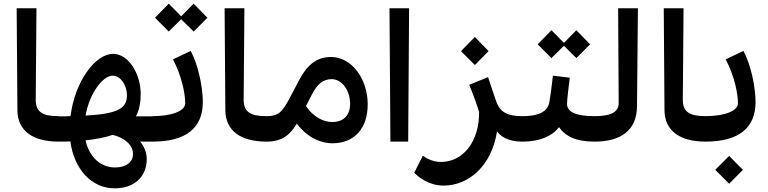

<svg xmlns="http://www.w3.org/2000/svg" viewBox="-20 -773 4192 1048"><path d="M299 0 318 -12V-127L299 -139C212 -139 175 -162 175 -228L179 -728H71L75 -171C76 -59 159 0 299 0Z M607 255C713 255 781 191 781 95C781 60 767 26 745 0H814L833 -12V-126L814 -138H722C740 -172 748 -212 748 -259C748 -370 682 -479 597 -479C502 -479 389 -332 365 -139C344 -138 322 -138 299 -138L280 -126V-12L299 0C322 0 343 0 364 -1C384 147 476 255 607 255ZM447 -142C469 -268 544 -360 594 -360C638 -360 673 -308 673 -254C673 -185 631 -152 447 -142ZM447 -7C506 -13 555 -23 595 -37C663 -20 706 20 706 68C706 110 671 141 608 141C530 141 467 85 447 -7Z M813 0C994 0 1087 -73 1087 -216C1087 -295 1063 -417 1021 -495L924 -449C971 -360 991 -264 991 -209C991 -168 919 -139 813 -139L795 -127V-12ZM826 -676 901 -601 969 -668 1037 -601 1112 -676 1037 -753 969 -684 901 -753Z M1434 0 1453 -12V-127L1434 -139C1347 -139 1310 -162 1310 -228L1314 -728H1206L1210 -171C1211 -59 1294 0 1434 0Z M1415 -12 1435 0C1522 0 1564 -39 1600 -98C1653 -28 1724 9 1795 9C1914 9 1987 -72 1987 -203C1987 -346 1897 -462 1787 -462C1708 -462 1656 -417 1615 -340L1565 -245C1520 -160 1501 -139 1434 -139L1415 -127ZM1650 -194 1685 -262C1713 -315 1745 -341 1790 -341C1845 -341 1891 -282 1891 -206C1891 -143 1855 -107 1793 -107C1745 -107 1690 -135 1650 -194Z M2111 0H2208L2213 -728H2106Z M2402 240C2535 240 2663 136 2693 -56C2712 -30 2750 0 2831 0L2851 -12V-127L2831 -139C2753 -139 2711 -158 2689 -218C2670 -275 2658 -308 2644 -352L2541 -310C2560 -265 2585 -197 2595 -162C2597 -1 2508 111 2387 111C2341 111 2306 90 2288 77L2241 170C2267 196 2321 240 2402 240ZM2496 -494 2572 -418 2647 -494 2572 -571Z M2833 0C2928 0 2995 -31 3031 -79C3068 -27 3127 0 3224 0L3244 -12V-127L3224 -139C3128 -139 3075 -160 3075 -206C3075 -232 3086 -314 3090 -349L2998 -360C2991 -301 2985 -250 2978 -212C2967 -164 2922 -139 2833 -139L2813 -127V-12ZM2915 -531 2990 -456 3058 -523 3126 -456 3201 -531 3126 -608 3058 -539 2990 -608Z M3225 0C3366 0 3456 -59 3457 -193L3462 -728H3354L3357 -212C3357 -165 3323 -139 3225 -139L3206 -127V-12Z M3831 0 3850 -12V-127L3831 -139C3744 -139 3707 -162 3707 -228L3711 -728H3603L3607 -171C3608 -59 3691 0 3831 0Z M3830 0C4011 0 4104 -73 4104 -216C4104 -295 4080 -417 4038 -495L3941 -449C3988 -360 4008 -264 4008 -209C4008 -168 3936 -139 3830 -139L3812 -127V-12ZM3884 154 3960 230 4035 154 3960 78Z"/></svg>

Font: Wafeq Semi Bold
Style: Regular
Weight: 600
Designer: Rasmus Andersson & Azza Alameddine
Foundry: Google & TypeTogether
Version: Version 3.000;January 28, 2025;FontCreator 15.0.0.3014 64-bi